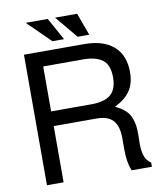

<svg xmlns="http://www.w3.org/2000/svg" viewBox="-96 -978 901 1056"><g transform="rotate(-10 354.5 -450.0)"><path d="M523 -360Q555 -346 576.5 -327Q598 -308 607.5 -284Q617 -260 620 -239Q623 -218 623 -189Q623 -180 622.5 -163Q622 -146 622 -138Q622 -97 631 -69Q640 -41 666 -23V0H553Q533 -46 533 -119V-184Q533 -251 504 -282.5Q475 -314 413 -314H173V0H80V-729H416Q523 -729 580.5 -678.5Q638 -628 638 -534Q638 -472 611 -431Q584 -390 523 -360ZM541 -521Q541 -593 503 -620Q465 -647 398 -647H173V-396H398Q472 -396 506.5 -426Q541 -456 541 -521ZM407 -900 453 -775H388L284 -900ZM243 -900 312 -775H247L120 -900Z"/></g></svg>

Font: ColatingCofangSans
Style: Regular
Weight: 400
Foundry: GNU
Version: Version 412.227;June 27, 2022;FontCreator 11.0.0.2412 32-bit